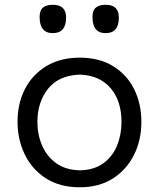

<svg xmlns="http://www.w3.org/2000/svg" viewBox="-20 -776 667 807"><path d="M315.9 11.2Q230.5 11.2 171.9 -27.1Q113.3 -65.4 83.5 -128.2Q53.7 -190.9 53.7 -263.7Q53.7 -341.8 85.4 -402.8Q117.2 -463.9 176 -498.8Q234.9 -533.7 314.9 -533.7Q397.5 -533.7 455.3 -498Q513.2 -462.4 543.7 -401.4Q574.2 -340.3 574.2 -263.7Q574.2 -186.5 542.7 -124Q511.2 -61.5 453.4 -25.1Q395.5 11.2 315.9 11.2ZM315.9 -60.1Q376 -61.5 414.8 -90.1Q453.6 -118.7 472.2 -164.6Q490.7 -210.4 490.7 -263.7Q490.7 -351.6 445.1 -405.3Q399.4 -459 315.9 -462.4Q227.1 -459.5 182.1 -403.1Q137.2 -346.7 137.2 -263.7Q137.2 -210.9 156.7 -165Q176.3 -119.1 215.8 -90.3Q255.4 -61.5 315.9 -60.1ZM201.7 -636.7Q146.5 -636.7 146.5 -704.6Q146.5 -731.9 160.4 -743.9Q174.3 -755.9 202.6 -755.9Q257.8 -755.9 257.8 -702.1Q257.8 -636.7 201.7 -636.7ZM423.8 -636.7Q368.7 -636.7 368.7 -704.6Q368.7 -731.9 382.6 -743.9Q396.5 -755.9 424.8 -755.9Q479.5 -755.9 479.5 -702.1Q479.5 -636.7 423.8 -636.7Z"/></svg>

Font: Pinar DS3-Regular
Style: Regular
Weight: 400
Designer: Amin Abedi
Version: Version 2.000